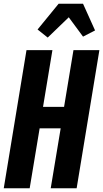

<svg xmlns="http://www.w3.org/2000/svg" viewBox="-20 -1002 549 1022"><path d="M0 0 121 -735H259L209 -433H321L371 -735H509L388 0H250L303 -319H191L138 0ZM234 -802 180 -845 292 -982H422L486 -840L422 -807L346 -910Z"/></svg>

Font: Iosevka Heavy Oblique
Style: Regular
Weight: 900
Italic angle: -9°
Monospace: yes
Designer: Belleve Invis
Foundry: Belleve Invis
Version: Version 32.5.0; ttfautohint (v1.8.4)